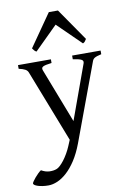

<svg xmlns="http://www.w3.org/2000/svg" viewBox="-126 -779 722 1083"><g transform="rotate(-10 235.0 -237.0)"><path d="M482.9 -433.1Q468.3 -429.7 459 -426.8Q449.7 -423.8 443.8 -420.2Q438 -416.5 434.8 -411.9Q431.6 -407.2 429.2 -399.9L266.1 40Q245.6 94.2 220.5 132.8Q195.3 171.4 168.2 196Q141.1 220.7 113.8 232.4Q86.4 244.1 62 244.1Q43.5 244.1 27.8 241.7Q12.2 239.3 1 235.6Q-10.3 231.9 -16.6 227.3Q-22.9 222.7 -22.9 218.3Q-22.9 215.3 -17.1 206.5Q-11.2 197.8 -2.4 187.3Q6.3 176.8 16.4 167Q26.4 157.2 34.2 152.3Q57.6 166 80.8 167Q104 168 122.1 161.1Q130.9 158.2 142.6 147.5Q154.3 136.7 166.3 121.1Q178.2 105.5 189.7 85.7Q201.2 65.9 210 44.9L224.1 11.2L64 -399.9Q59.6 -413.6 46.9 -420.7Q34.2 -427.7 9.8 -433.1V-454.1H198.2V-433.1Q179.2 -430.7 167.2 -428.2Q155.3 -425.8 148.7 -422.1Q142.1 -418.5 141.1 -413.1Q140.1 -407.7 143.1 -399.9L263.2 -88.9L376 -399.9Q378.4 -407.2 376.7 -412.4Q375 -417.5 368.4 -421.1Q361.8 -424.8 349.9 -427.5Q337.9 -430.2 319.8 -433.1V-454.1H482.9ZM413.1 -533.2Q407.2 -523.9 403.8 -519.5Q400.4 -515.1 392.1 -511.2L258.3 -642.1L126 -511.2Q122.1 -513.2 119.4 -515.1Q116.7 -517.1 114.5 -519.5Q112.3 -522 109.9 -525.4Q107.4 -528.8 104 -533.2L232.9 -718.3H285.2Z"/></g></svg>

Font: Gentium Kaktovik
Style: Regular
Weight: 400
Designer: J. Victor Gaultney and Annie Olsen
Foundry: SIL International
Version: Version 1.102; 2013; Maintenance release